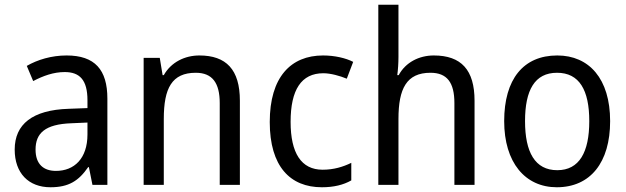

<svg xmlns="http://www.w3.org/2000/svg" viewBox="-20 -780 2643 810"><path d="M261 -546C197 -546 138 -528 93 -502L120 -438C162 -460 206 -476 253 -476C316 -476 349 -443 349 -357V-324L269 -321C117 -316 42 -256 42 -149C42 -49 101 10 193 10C270 10 312 -17 352 -75H355L370 0H433V-364C433 -486 380 -546 261 -546ZM281 -260 349 -263V-213C349 -111 293 -59 216 -59C164 -59 130 -87 130 -149C130 -218 170 -256 281 -260Z M821 -546C760 -546 702 -518 671 -463H666L654 -536H586V0H671V-278C671 -408 705 -473 806 -473C876 -473 907 -430 907 -345V0H992V-355C992 -487 934 -546 821 -546Z M1338 10C1388 10 1429 0 1462 -19V-93C1427 -76 1388 -64 1341 -64C1251 -64 1206 -134 1206 -266C1206 -401 1251 -471 1344 -471C1375 -471 1414 -460 1443 -448L1470 -519C1439 -535 1392 -546 1343 -546C1207 -546 1118 -455 1118 -265C1118 -78 1204 10 1338 10Z M1661 -540V-760H1576V0H1661V-278C1661 -406 1695 -473 1796 -473C1866 -473 1897 -432 1897 -345V0H1982V-355C1982 -485 1926 -546 1810 -546C1748 -546 1691 -517 1662 -463H1656C1659 -485 1661 -513 1661 -540Z M2554 -269C2554 -448 2465 -546 2331 -546C2188 -546 2107 -446 2107 -269C2107 -95 2195 10 2329 10C2471 10 2554 -95 2554 -269ZM2195 -269C2195 -400 2236 -473 2330 -473C2424 -473 2466 -400 2466 -269C2466 -138 2424 -62 2331 -62C2237 -62 2195 -138 2195 -269Z"/></svg>

Font: Noto Sans Malayalam SemiCondensed
Style: Regular
Weight: 400
Width: 4
Designer: Jelle Bosma - Monotype Design Team
Foundry: Monotype Imaging Inc.
Version: Version 2.104